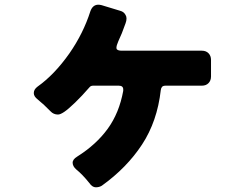

<svg xmlns="http://www.w3.org/2000/svg" viewBox="-20 -784 1040 818"><path d="M505 -403Q505 -419 486 -419H377Q367 -419 362 -413Q329 -375 300 -347Q271 -319 254 -307.5Q237 -296 227 -296Q208 -296 195 -310Q168 -338 141 -360Q124 -373 124 -387Q124 -388 124 -388Q124 -403 140 -415Q212 -466 276 -557Q335 -642 365 -736Q375 -764 399 -764Q405 -764 413 -762L492 -738Q508 -734 515 -720Q519 -714 519 -705Q519 -696 515 -685Q499 -639 484 -608Q476 -590 476 -580Q476 -577 477 -575Q482 -568 499 -568H840Q858 -568 868.5 -557Q879 -546 879 -529V-458Q879 -441 868.5 -430Q858 -419 840 -419H686Q675 -419 670.5 -414Q666 -409 665 -400Q650 -267 585 -168Q520 -69 414 7Q403 14 388 14Q373 14 360 -5Q331 -41 305 -62Q290 -75 289.5 -90Q289 -105 309 -117Q390 -168 439 -235.5Q488 -303 505 -397Q505 -400 505 -403Z"/></svg>

Font: Tsunagi Gothic Black
Style: Regular
Weight: 900
Designer: Yoshimichi Ohira
Foundry: Positype
Version: Version 1.001